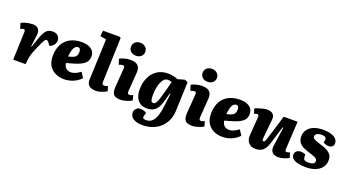

<svg xmlns="http://www.w3.org/2000/svg" viewBox="-68 -1548 4616 2541"><g transform="rotate(20 2240.0 -278.0)"><path d="M85 -393Q85 -405 82.5 -416.5Q80 -428 64 -428Q54 -428 42 -424Q30 -420 17 -415L-4 -491Q29 -507 60.5 -515.5Q92 -524 119 -526.5Q146 -529 164 -529Q210 -529 236 -498.5Q262 -468 255 -415L234 -247L242 -246L286 -375Q303 -424 322 -458.5Q341 -493 368 -511Q395 -529 438 -529Q474 -529 496 -515.5Q518 -502 528.5 -481.5Q539 -461 539 -440Q539 -411 521.5 -381.5Q504 -352 458 -335L438 -363Q426 -381 417.5 -388Q409 -395 398 -395Q390 -395 382.5 -389.5Q375 -384 365.5 -368Q356 -352 342.5 -322.5Q329 -293 307 -244Q292 -209 282.5 -183.5Q273 -158 267 -138.5Q261 -119 258 -102Q255 -85 253 -66L245 0H71Z M848 -529Q932 -529 981 -494Q1030 -459 1030 -395Q1030 -365 1020.5 -340Q1011 -315 988 -294.5Q965 -274 926.5 -256Q888 -238 828 -221L742 -197Q746 -165 760 -144Q774 -123 795.5 -113Q817 -103 841 -103Q863 -103 886 -110Q909 -117 932 -130Q955 -143 976 -159L1024 -86Q1000 -60 971.5 -41Q943 -22 911 -9.5Q879 3 848.5 8.5Q818 14 791 14Q719 14 663.5 -13.5Q608 -41 577 -94Q546 -147 546 -225Q546 -323 583 -391Q620 -459 688 -494Q756 -529 848 -529ZM860 -395Q860 -414 855 -426Q850 -438 842 -443.5Q834 -449 823 -449Q802 -449 784.5 -433Q767 -417 755.5 -382Q744 -347 739 -287L784 -300Q809 -307 825.5 -317.5Q842 -328 851 -346.5Q860 -365 860 -395Z M1134 -672 1048 -688 1058 -767H1291L1309 -756L1288 -131Q1287 -114 1294 -101Q1301 -88 1322 -88Q1333 -88 1346 -92Q1359 -96 1369 -101L1389 -34Q1379 -27 1354.5 -15.5Q1330 -4 1298.5 5Q1267 14 1235 14Q1195 14 1166.5 2Q1138 -10 1123.5 -36Q1109 -62 1111 -103Z M1485 -388Q1487 -407 1481.5 -417.5Q1476 -428 1463 -428Q1451 -428 1437.5 -424.5Q1424 -421 1406 -414L1382 -491Q1402 -502 1443.5 -515.5Q1485 -529 1537 -529Q1578 -529 1608.5 -516Q1639 -503 1654.5 -473Q1670 -443 1666 -394L1647 -132Q1646 -112 1651 -100Q1656 -88 1672 -88Q1685 -88 1698.5 -92.5Q1712 -97 1724 -103L1743 -34Q1728 -24 1701 -13Q1674 -2 1642 6Q1610 14 1583 14Q1537 14 1510 0Q1483 -14 1472.5 -43.5Q1462 -73 1465 -119ZM1477 -695Q1477 -734 1504.5 -760Q1532 -786 1578 -786Q1608 -786 1630.5 -774Q1653 -762 1666 -741.5Q1679 -721 1679 -695Q1679 -656 1651.5 -630Q1624 -604 1578 -604Q1532 -604 1504.5 -629.5Q1477 -655 1477 -695Z M2182 -287 2172 -288 2141 -176Q2122 -107 2095.5 -68Q2069 -29 2033.5 -13.5Q1998 2 1954 2Q1888 2 1849.5 -27.5Q1811 -57 1794.5 -103Q1778 -149 1778 -201Q1778 -295 1811.5 -369.5Q1845 -444 1908.5 -486.5Q1972 -529 2063 -529Q2092 -529 2130.5 -522.5Q2169 -516 2200 -500L2297 -528L2342 -510L2326 -94Q2324 -39 2306.5 10.5Q2289 60 2258.5 100Q2228 140 2185 169Q2142 198 2088.5 214Q2035 230 1972 230Q1934 230 1901.5 222.5Q1869 215 1845.5 201Q1822 187 1809 165.5Q1796 144 1796 117Q1796 83 1819 59Q1842 35 1882 35Q1893 35 1910 38.5Q1927 42 1942.5 49Q1958 56 1965 65L1956 92Q1949 109 1948.5 122.5Q1948 136 1958 143.5Q1968 151 1995 151Q2048 151 2081 118.5Q2114 86 2132.5 28Q2151 -30 2160 -107ZM2010 -94Q2023 -94 2033.5 -103.5Q2044 -113 2055.5 -137Q2067 -161 2080.5 -205.5Q2094 -250 2112 -319L2143 -437Q2133 -443 2118 -446.5Q2103 -450 2089 -450Q2057 -450 2034.5 -427.5Q2012 -405 1997.5 -368Q1983 -331 1975.5 -285.5Q1968 -240 1968 -193Q1968 -143 1975.5 -118.5Q1983 -94 2010 -94Z M2494 -388Q2496 -407 2490.5 -417.5Q2485 -428 2472 -428Q2460 -428 2446.5 -424.5Q2433 -421 2415 -414L2391 -491Q2411 -502 2452.5 -515.5Q2494 -529 2546 -529Q2587 -529 2617.5 -516Q2648 -503 2663.5 -473Q2679 -443 2675 -394L2656 -132Q2655 -112 2660 -100Q2665 -88 2681 -88Q2694 -88 2707.5 -92.5Q2721 -97 2733 -103L2752 -34Q2737 -24 2710 -13Q2683 -2 2651 6Q2619 14 2592 14Q2546 14 2519 0Q2492 -14 2481.5 -43.5Q2471 -73 2474 -119ZM2486 -695Q2486 -734 2513.5 -760Q2541 -786 2587 -786Q2617 -786 2639.5 -774Q2662 -762 2675 -741.5Q2688 -721 2688 -695Q2688 -656 2660.5 -630Q2633 -604 2587 -604Q2541 -604 2513.5 -629.5Q2486 -655 2486 -695Z M3077 -529Q3161 -529 3210 -494Q3259 -459 3259 -395Q3259 -365 3249.5 -340Q3240 -315 3217 -294.5Q3194 -274 3155.5 -256Q3117 -238 3057 -221L2971 -197Q2975 -165 2989 -144Q3003 -123 3024.5 -113Q3046 -103 3070 -103Q3092 -103 3115 -110Q3138 -117 3161 -130Q3184 -143 3205 -159L3253 -86Q3229 -60 3200.5 -41Q3172 -22 3140 -9.5Q3108 3 3077.5 8.5Q3047 14 3020 14Q2948 14 2892.5 -13.5Q2837 -41 2806 -94Q2775 -147 2775 -225Q2775 -323 2812 -391Q2849 -459 2917 -494Q2985 -529 3077 -529ZM3089 -395Q3089 -414 3084 -426Q3079 -438 3071 -443.5Q3063 -449 3052 -449Q3031 -449 3013.5 -433Q2996 -417 2984.5 -382Q2973 -347 2968 -287L3013 -300Q3038 -307 3054.5 -317.5Q3071 -328 3080 -346.5Q3089 -365 3089 -395Z M3290 -484Q3308 -494 3338 -504Q3368 -514 3401 -521.5Q3434 -529 3459 -529Q3514 -529 3541 -501.5Q3568 -474 3562 -421L3536 -159Q3535 -136 3537.5 -126.5Q3540 -117 3553 -117Q3562 -117 3568 -124Q3574 -131 3580.5 -148.5Q3587 -166 3596 -196L3694 -515H3889L3867 -120Q3866 -105 3871 -96.5Q3876 -88 3887 -88Q3899 -88 3912 -91.5Q3925 -95 3934 -100L3954 -29Q3941 -21 3923 -13Q3905 -5 3885 1Q3865 7 3844.5 10.5Q3824 14 3807 14Q3749 14 3720 -17.5Q3691 -49 3700 -109L3738 -374L3728 -377L3653 -132Q3636 -77 3612.5 -45.5Q3589 -14 3557.5 0Q3526 14 3486 14Q3423 14 3387.5 -25.5Q3352 -65 3357 -134L3376 -391Q3378 -413 3371 -420.5Q3364 -428 3351 -428Q3343 -428 3333 -425Q3323 -422 3311 -416Z M4210 -56Q4247 -56 4271 -68.5Q4295 -81 4295 -107Q4295 -124 4285 -135.5Q4275 -147 4252.5 -156.5Q4230 -166 4192 -178Q4142 -193 4098 -211.5Q4054 -230 4027 -263Q4000 -296 4000 -353Q4000 -387 4014 -418.5Q4028 -450 4058 -476Q4088 -502 4137 -517Q4186 -532 4255 -532Q4305 -532 4350.5 -519.5Q4396 -507 4424.5 -481Q4453 -455 4453 -415Q4453 -386 4433.5 -369Q4414 -352 4386 -352Q4363 -352 4339.5 -360Q4316 -368 4306 -377L4312 -399Q4320 -430 4305.5 -446Q4291 -462 4244 -462Q4217 -462 4198 -454.5Q4179 -447 4169 -435.5Q4159 -424 4159 -409Q4159 -394 4169.5 -383Q4180 -372 4202.5 -362.5Q4225 -353 4260 -342Q4296 -332 4330 -319.5Q4364 -307 4391 -289Q4418 -271 4434 -244.5Q4450 -218 4450 -177Q4450 -117 4417.5 -74Q4385 -31 4327.5 -8.5Q4270 14 4193 14Q4139 14 4091.5 4Q4044 -6 4014.5 -28Q3985 -50 3985 -85Q3985 -122 4009 -140Q4033 -158 4064 -158Q4085 -158 4104 -153.5Q4123 -149 4132 -143L4133 -110Q4134 -83 4148 -69.5Q4162 -56 4210 -56Z"/></g></svg>

Font: Literata ExtraBold
Style: Italic
Weight: 800
Italic angle: -2°
Designer: Latin by Veronika Burian and Jose Scaglione. Greek by Irene Vlachou. Cyrillic by Vera Evstafieva
Foundry: TypeTogether
Version: Version 3.002